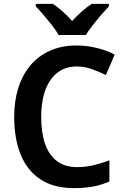

<svg xmlns="http://www.w3.org/2000/svg" viewBox="-20 -958 640 988"><path d="M373 -616Q331 -616 297 -598Q263 -580 239.5 -546Q216 -512 204 -464Q192 -416 192 -356Q192 -275 212 -217.5Q232 -160 273 -129Q314 -98 376 -98Q419 -98 460 -107.5Q501 -117 543 -133V-24Q502 -6 458.5 2Q415 10 361 10Q256 10 187.5 -35.5Q119 -81 86 -163.5Q53 -246 53 -357Q53 -438 74 -505Q95 -572 136 -621Q177 -670 237 -697Q297 -724 374 -724Q424 -724 477 -711.5Q530 -699 570 -677L525 -572Q490 -589 452.5 -602.5Q415 -616 373 -616ZM540 -925Q523 -907 500.5 -881Q478 -855 457 -828Q436 -801 422 -778H281Q269 -801 247.5 -828Q226 -855 204 -881Q182 -907 164 -925V-938H252Q277 -922 302 -899.5Q327 -877 351 -850Q376 -877 401.5 -899.5Q427 -922 452 -938H540Z"/></svg>

Font: Noto Sans Display SemiBold
Style: Regular
Weight: 600
Designer: Monotype Design Team
Foundry: Monotype Imaging Inc.
Version: Version 2.003